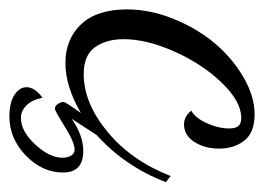

<svg xmlns="http://www.w3.org/2000/svg" viewBox="-118 -282 551 400"><g transform="rotate(90 157.0 -82.5)"><path d="M195.8 -337.9Q233.9 -337.9 250.5 -316.4Q267.1 -294.9 267.1 -264.2Q267.1 -233.9 253.2 -212.4Q239.3 -190.9 216.8 -190.9Q199.7 -190.9 188 -206.1Q202.6 -213.4 213.9 -237.8Q225.1 -262.2 225.1 -285.2Q225.1 -297.9 220.2 -304Q215.3 -310.1 203.1 -310.1Q168.9 -310.1 129.9 -269.5Q90.8 -229 64.9 -170.9Q39.1 -112.8 39.1 -64.9Q39.1 -29.3 55.7 -5.6Q72.3 18.1 111.8 18.1Q172.4 18.1 232.4 -31.7Q292.5 -81.5 324.2 -163.1L336.9 -152.8Q304.2 -67.9 238.8 -8.8L205.1 43Q239.7 19 272 19Q316.9 19 316.9 61Q316.9 104.5 281.5 138.7Q246.1 172.9 200.2 172.9Q171.9 172.9 155.5 162.6Q139.2 152.3 139.2 137.2Q139.2 120.1 161.1 104Q166 127 177.5 137.9Q189 148.9 203.1 148.9Q231 148.9 258.5 119.1Q286.1 89.4 286.1 62Q286.1 52.7 282 44.9Q277.8 37.1 269 37.1Q253.9 37.1 221.2 57.6Q188.5 78.1 184.1 78.1Q178.2 78.1 174.1 72Q169.9 65.9 169.9 60.1Q169.9 56.2 192.9 23.9Q137.7 56.2 88.9 56.2Q38.6 56.2 7.8 23.2Q-22.9 -9.8 -22.9 -71.8Q-22.9 -120.6 -2.9 -169.7Q17.1 -218.8 48.1 -255.4Q79.1 -292 118.7 -314.9Q158.2 -337.9 195.8 -337.9Z"/></g></svg>

Font: Dancing Script OT
Style: Regular
Weight: 400
Foundry: Pablo Impallari. www.impallari.com
Version: Version 1.000